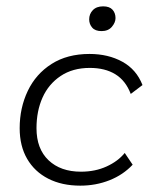

<svg xmlns="http://www.w3.org/2000/svg" viewBox="-20 -575 469 605"><path d="M233 10Q175 10 132 -12Q89 -34 65.5 -74.5Q42 -115 42 -171Q42 -235 67.5 -288.5Q93 -342 142.5 -373.5Q192 -405 262 -405Q321 -405 365.5 -380.5Q410 -356 429 -307L392 -279Q376 -321 343.5 -341Q311 -361 263 -361Q209 -361 171 -335.5Q133 -310 114 -267.5Q95 -225 95 -171Q95 -106 133 -70Q171 -34 235 -34Q280 -34 316 -50.5Q352 -67 373 -93L398 -56Q368 -24 325 -7Q282 10 233 10ZM300 -477Q280 -477 270.5 -488Q261 -499 261 -514Q261 -531 272.5 -543Q284 -555 305 -555Q325 -555 334.5 -544.5Q344 -534 344 -518Q344 -504 332.5 -490.5Q321 -477 300 -477Z"/></svg>

Font: Rokkitt SemiBold Light
Style: Italic
Weight: 300
Italic angle: -9°
Version: Version 3.103